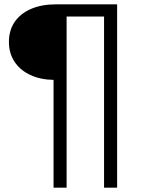

<svg xmlns="http://www.w3.org/2000/svg" viewBox="-20 -762 672 882"><path d="M226 100V-395Q166 -396 119.5 -417.5Q73 -439 47 -478Q21 -517 21 -569Q21 -623 47.5 -661.5Q74 -700 122.5 -721Q171 -742 236 -742H518V100H458V-686H286V100Z"/></svg>

Font: Montserrat Thin
Style: Regular
Weight: 400
Version: Version 9.000